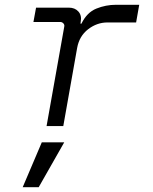

<svg xmlns="http://www.w3.org/2000/svg" viewBox="-20 -528 640 804"><path d="M175 0 249 -416Q251 -424 245.5 -430Q240 -436 232 -436H120L131 -496H268Q294 -496 308.5 -479.5Q323 -463 318 -437L317 -429H321Q344 -476 383.5 -492Q423 -508 466 -508H563L550 -434H430Q386 -434 349 -405.5Q312 -377 303 -327L245 0ZM75 256 155 68H249L142 256Z"/></svg>

Font: DM Mono Light
Style: Italic
Weight: 300
Italic angle: -10°
Designer: Colophon Foundry
Foundry: Colophon Foundry
Version: Version 1.000; ttfautohint (v1.8.2.53-6de2)